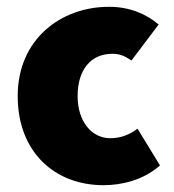

<svg xmlns="http://www.w3.org/2000/svg" viewBox="-20 -532 512 564"><path d="M284 12C336 12 400 -2 450 -46L384 -154C360 -136 334 -126 304 -126C250 -126 208 -174 208 -250C208 -326 246 -374 310 -374C328 -374 344 -370 366 -354L446 -460C408 -492 360 -512 300 -512C158 -512 32 -416 32 -250C32 -84 142 12 284 12Z"/></svg>

Font: Source Sans Pro Black
Style: Regular
Weight: 900
Designer: Paul D. Hunt
Foundry: Adobe Systems Incorporated
Version: Version 3.006;hotconv 1.0.111;makeotfexe 2.5.65597